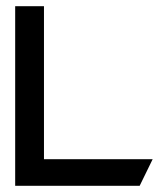

<svg xmlns="http://www.w3.org/2000/svg" viewBox="-20 -600 522 620"><path d="M29 0H431L473 -86H122V-580H29Z"/></svg>

Font: Charger Sport
Style: BdExt
Weight: 700
Designer: Jasper
Foundry: Cannot Into Space Fonts
Version: Version 1.1